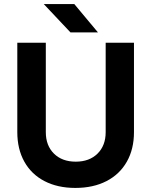

<svg xmlns="http://www.w3.org/2000/svg" viewBox="-20 -910 743 943"><path d="M65 -261V-700H205V-261Q205 -195 245 -155.5Q285 -116 352 -116Q419 -116 459 -155.5Q499 -195 499 -261V-700H638V-261Q638 -178 603 -116Q568 -54 503 -20.5Q438 13 350 13Q263 13 198.5 -20.5Q134 -54 99.5 -116Q65 -178 65 -261ZM195 -890H345L461 -751H326Z"/></svg>

Font: Oak Sans
Style: Bold
Weight: 700
Designer: Erik Kennedy, Walven
Foundry: Erik Kennedy, Walven
Version: Version 1.000